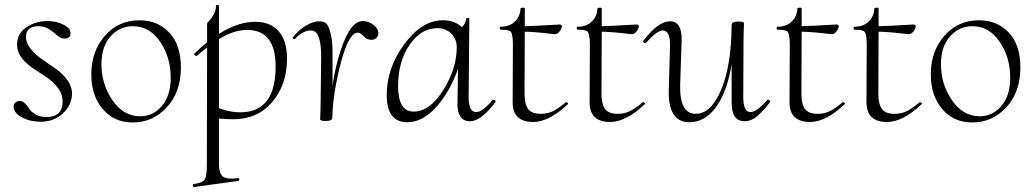

<svg xmlns="http://www.w3.org/2000/svg" viewBox="-20 -481 4175 776"><path d="M143 11Q102 11 69 -6.5Q36 -24 35 -49Q34 -60 42 -66.5Q50 -73 60 -73Q71 -73 81 -63Q91 -53 99 -40.5Q107 -28 125 -18Q143 -8 167 -8Q233 -8 233 -70Q233 -101 214 -126Q195 -151 168 -169Q141 -187 114 -204.5Q87 -222 68 -246.5Q49 -271 49 -301Q49 -346 87 -371Q125 -396 172 -396Q208 -396 236.5 -381.5Q265 -367 265 -347Q265 -325 240 -325Q226 -325 212 -337.5Q198 -350 179.5 -362.5Q161 -375 136 -375Q85 -375 85 -332Q85 -307 104.5 -283Q124 -259 152 -240Q180 -221 207.5 -201.5Q235 -182 253.5 -155.5Q272 -129 271 -99Q269 -55 233.5 -22Q198 11 143 11Z M517 14Q441 14 395 -40.5Q349 -95 349 -180Q349 -274 404 -336.5Q459 -399 544 -399Q617 -399 664 -349.5Q711 -300 711 -209Q711 -108 654 -47Q597 14 517 14ZM547 -11Q599 -11 634.5 -53Q670 -95 670 -167Q670 -249 627.5 -312Q585 -375 517 -375Q463 -375 426.5 -333.5Q390 -292 390 -222Q390 -141 434.5 -76Q479 -11 547 -11Z M923 1Q898 1 865 -2V178Q865 220 880.5 232.5Q896 245 942 239Q945 238 947 243Q948 249 944 250L764 275Q762 275 760.5 272.5Q759 270 759.5 266.5Q760 263 762 263Q798 258 807 245Q816 232 816 185L817 -289Q809 -283 793.5 -270.5Q778 -258 775 -255Q773 -254 770 -256Q767 -258 765.5 -260.5Q764 -263 765 -264Q799 -296 817 -310V-386Q817 -388 826 -397.5Q835 -407 844 -423Q853 -439 853 -457Q853 -461 859 -461Q865 -461 865 -457V-344Q942 -393 1011 -393Q1072 -393 1106 -355Q1140 -317 1140 -244Q1140 -139 1080.5 -69Q1021 1 923 1ZM979 -360Q924 -360 865 -323V-44Q908 -27 951 -27Q1094 -27 1094 -212Q1094 -360 979 -360Z M1446 -396Q1469 -396 1489 -381Q1509 -366 1509 -347Q1509 -334 1500.5 -327Q1492 -320 1481 -320Q1464 -320 1450 -334.5Q1436 -349 1426 -349Q1390 -349 1358 -228.5Q1326 -108 1323 -6Q1323 8 1297 8Q1275 8 1274 2Q1274 1 1274.5 -12Q1275 -25 1275.5 -43Q1276 -61 1276 -74L1278 -249Q1279 -358 1237 -358Q1204 -358 1171 -323Q1170 -322 1168 -322.5Q1166 -323 1164.5 -325.5Q1163 -328 1163 -330Q1187 -360 1216.5 -377.5Q1246 -395 1271 -395Q1288 -395 1298.5 -386Q1309 -377 1317 -343Q1325 -309 1324 -249V-135Q1340 -242 1372.5 -319Q1405 -396 1446 -396Z M1971 -77Q1973 -79 1976.5 -78Q1980 -77 1982 -74Q1984 -71 1983 -69Q1924 9 1880 9Q1827 9 1829 -65L1831 -202Q1796 -106 1741.5 -46.5Q1687 13 1626 13Q1543 13 1543 -97Q1543 -206 1614 -302.5Q1685 -399 1770 -399Q1818 -399 1847 -371Q1863 -387 1864 -406Q1864 -408 1870.5 -408Q1877 -408 1877 -406L1874 -89Q1874 -28 1904 -28Q1930 -28 1971 -77ZM1652 -30Q1717 -30 1771.5 -117Q1826 -204 1826 -290Q1826 -325 1802 -347Q1778 -369 1743 -367Q1680 -365 1634.5 -298.5Q1589 -232 1589 -133Q1589 -30 1652 -30Z M2267 -68Q2268 -69 2271 -67.5Q2274 -66 2275.5 -64Q2277 -62 2275 -60Q2199 12 2135 12Q2052 12 2052 -68L2053 -306Q2052 -344 2044.5 -352.5Q2037 -361 2004 -361Q2000 -361 2000 -367Q2000 -373 2004 -373Q2039 -373 2060.5 -393.5Q2082 -414 2084 -447Q2083 -449 2087 -449Q2099 -452 2101 -447V-375Q2140 -376 2242 -382Q2251 -382 2251 -374Q2250 -364 2240.5 -352.5Q2231 -341 2219 -343Q2147 -352 2101 -353L2100 -102Q2100 -60 2114.5 -40.5Q2129 -21 2165 -21Q2195 -21 2217.5 -33Q2240 -45 2267 -68Z M2578 -68Q2579 -69 2582 -67.5Q2585 -66 2586.5 -64Q2588 -62 2586 -60Q2510 12 2446 12Q2363 12 2363 -68L2364 -306Q2363 -344 2355.5 -352.5Q2348 -361 2315 -361Q2311 -361 2311 -367Q2311 -373 2315 -373Q2350 -373 2371.5 -393.5Q2393 -414 2395 -447Q2394 -449 2398 -449Q2410 -452 2412 -447V-375Q2451 -376 2553 -382Q2562 -382 2562 -374Q2561 -364 2551.5 -352.5Q2542 -341 2530 -343Q2458 -352 2412 -353L2411 -102Q2411 -60 2425.5 -40.5Q2440 -21 2476 -21Q2506 -21 2528.5 -33Q2551 -45 2578 -68Z M3081 -77Q3084 -80 3089.5 -76Q3095 -72 3093 -69Q3061 -28 3038 -9.5Q3015 9 2990 9Q2937 9 2937 -65V-221Q2919 -111 2874.5 -49Q2830 13 2766 13Q2679 13 2683 -119L2688 -297Q2689 -358 2658 -358Q2636 -358 2591 -308Q2587 -304 2582.5 -308Q2578 -312 2580 -316Q2640 -395 2688 -395Q2736 -395 2735 -320L2729 -138Q2726 -21 2792 -21Q2854 -21 2895 -119Q2936 -217 2937 -380Q2937 -394 2963 -394Q2985 -394 2987 -388Q2987 -387 2986.5 -375Q2986 -363 2985.5 -345Q2985 -327 2985 -312L2984 -89Q2984 -28 3013 -28Q3039 -28 3081 -77Z M3386 -68Q3387 -69 3390 -67.5Q3393 -66 3394.5 -64Q3396 -62 3394 -60Q3318 12 3254 12Q3171 12 3171 -68L3172 -306Q3171 -344 3163.5 -352.5Q3156 -361 3123 -361Q3119 -361 3119 -367Q3119 -373 3123 -373Q3158 -373 3179.5 -393.5Q3201 -414 3203 -447Q3202 -449 3206 -449Q3218 -452 3220 -447V-375Q3259 -376 3361 -382Q3370 -382 3370 -374Q3369 -364 3359.5 -352.5Q3350 -341 3338 -343Q3266 -352 3220 -353L3219 -102Q3219 -60 3233.5 -40.5Q3248 -21 3284 -21Q3314 -21 3336.5 -33Q3359 -45 3386 -68Z M3697 -68Q3698 -69 3701 -67.5Q3704 -66 3705.5 -64Q3707 -62 3705 -60Q3629 12 3565 12Q3482 12 3482 -68L3483 -306Q3482 -344 3474.5 -352.5Q3467 -361 3434 -361Q3430 -361 3430 -367Q3430 -373 3434 -373Q3469 -373 3490.5 -393.5Q3512 -414 3514 -447Q3513 -449 3517 -449Q3529 -452 3531 -447V-375Q3570 -376 3672 -382Q3681 -382 3681 -374Q3680 -364 3670.5 -352.5Q3661 -341 3649 -343Q3577 -352 3531 -353L3530 -102Q3530 -60 3544.5 -40.5Q3559 -21 3595 -21Q3625 -21 3647.5 -33Q3670 -45 3697 -68Z M3910 14Q3834 14 3788 -40.5Q3742 -95 3742 -180Q3742 -274 3797 -336.5Q3852 -399 3937 -399Q4010 -399 4057 -349.5Q4104 -300 4104 -209Q4104 -108 4047 -47Q3990 14 3910 14ZM3940 -11Q3992 -11 4027.5 -53Q4063 -95 4063 -167Q4063 -249 4020.5 -312Q3978 -375 3910 -375Q3856 -375 3819.5 -333.5Q3783 -292 3783 -222Q3783 -141 3827.5 -76Q3872 -11 3940 -11Z"/></svg>

Font: Cormorant Upright Light
Style: Regular
Weight: 300
Designer: Christian Thalmann (Catharsis Fonts)
Foundry: Catharsis Fonts
Version: Version 3.302;PS 003.302;hotconv 1.0.88;makeotf.lib2.5.64775